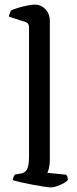

<svg xmlns="http://www.w3.org/2000/svg" viewBox="-20 -820 335 840"><path d="M203.2 0Q195.4 0 173.3 -3.3Q151.1 -6.5 123.6 -11.7Q96 -16.9 72 -22.4Q48 -28 36.2 -32Q36.2 -40 39.6 -46.5Q43 -53 45.5 -56.4L72.5 -61.1Q89.5 -63.9 98.3 -79Q107 -94 107 -139.1V-699.9Q107 -707.9 103.9 -714.3Q100.8 -720.7 91.4 -723.7L18.8 -747.2Q20.6 -756.7 23.5 -763.9Q26.4 -771 28.1 -774Q38.9 -779.6 58.9 -785.6Q79 -791.7 99.6 -795.8Q120.3 -800 131.2 -800Q159.6 -800 178.8 -779.6Q198 -759.2 198 -729.8V-120.5Q198 -98.7 194.1 -84.2Q190.2 -69.7 187.2 -63.9L270.1 -55.6Q272.1 -52.6 274.5 -47.2Q276.9 -41.8 276.9 -33Q271.7 -25.4 257.7 -17.9Q243.8 -10.3 228.4 -5.2Q213 0 203.2 0Z"/></svg>

Font: Texturina Medium
Style: Regular
Weight: 500
Designer: Guillermo Torres Carreño
Foundry: Omnibus-Type
Version: Version 1.003